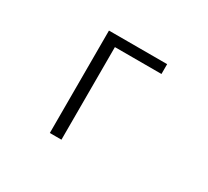

<svg xmlns="http://www.w3.org/2000/svg" viewBox="-143 -960 1287 1189"><g transform="rotate(30 500.0 -366.0)"><path d="M325.2 0V-732.4H741.2V-662.1H408.2V0Z"/></g></svg>

Font: Gen Shin Gothic Monospace Normal
Style: Regular
Weight: 350
Designer: [Source Han Sans]
Ryoko NISHIZUKA  (kana & ideographs); Paul D. Hunt (Latin, Greek & Cyrillic); Wenlong ZHANG  (bopomofo
Version: Version 1.002.20150607